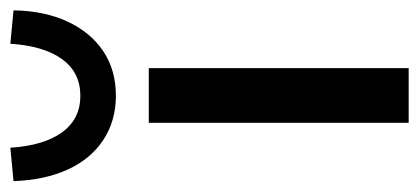

<svg xmlns="http://www.w3.org/2000/svg" viewBox="-270 -556 791 362"><g transform="rotate(-90 125.0 -375.5)"><path d="M74 0V-490H177V0ZM125 -552Q78 -552 42 -575.5Q6 -599 -14 -642.5Q-34 -686 -36 -745L27 -751Q31 -688 56 -653.5Q81 -619 125 -619Q169 -619 194 -653.5Q219 -688 223 -751L286 -745Q285 -686 264.5 -642.5Q244 -599 208.5 -575.5Q173 -552 125 -552Z"/></g></svg>

Font: Nunito Sans 11pt SemiBold
Style: Regular
Weight: 600
Version: Version 3.101;gftools[0.9.27]